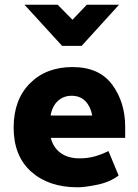

<svg xmlns="http://www.w3.org/2000/svg" viewBox="-20 -784 588 816"><path d="M84 -764H225L288 -700L349 -764H486L327 -589H244ZM288 -499Q402 -499 457 -424Q512 -349 512 -246V-198H196Q206 -157 237.5 -134Q269 -111 318 -111Q351 -111 379.5 -118.5Q408 -126 441 -142L484 -38Q447 -10 394 1Q341 12 310 12Q187 12 112.5 -54.5Q38 -121 38 -242Q38 -360 107 -429.5Q176 -499 288 -499ZM284 -377Q250 -377 226 -355Q202 -333 195 -293H372Q365 -331 343 -354Q321 -377 284 -377Z"/></svg>

Font: Palanquin Dark Medium
Style: Regular
Weight: 500
Designer: Pria Ravichandran
Version: Version 1.001